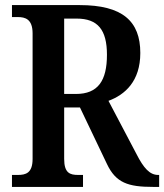

<svg xmlns="http://www.w3.org/2000/svg" viewBox="-20 -734 645 754"><path d="M27 0H306V-47H287C255 -47 232 -54 232 -110V-312H294L400 -90C435 -16 483 0 581 0H605V-47H601C568 -47 544 -74 516 -129L406 -338C471 -362 531 -415 531 -526C531 -651 461 -714 293 -714H27V-667H50C79 -667 108 -659 108 -603V-110C108 -54 81 -47 50 -47H27ZM278 -365H232V-661H281C364 -661 400 -617 400 -519C400 -417 365 -365 278 -365Z"/></svg>

Font: Noto Serif Armenian Condensed SemiBold
Style: Regular
Weight: 600
Width: 3
Designer: Monotype Design Team
Foundry: Monotype Imaging Inc.
Version: Version 2.008